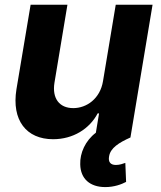

<svg xmlns="http://www.w3.org/2000/svg" viewBox="-20 -565 662 789"><path d="M403.4 -232.2C391.7 -159.1 335.6 -120.7 281.2 -120.7C223.7 -120.7 193.5 -160.9 203.8 -225.1L257.1 -545.5H105.8L47.6 -198.2C27 -70.7 88.4 7.1 198.2 7.1C280.2 7.1 347.7 -35.2 381.4 -99.1H387.1L373.9 -19.5C330.6 13.1 308.2 63.9 309.7 110.1C310.7 170.1 350.1 203.8 412.6 203.8C449.2 203.8 479.4 192.5 498.2 182.5L495 104.4C485.1 107.6 472.3 112.9 456.3 112.9C433.6 112.9 424 100.1 428.3 77.4C433.6 43.3 468.8 21 516 0L606.9 -545.5H455.6Z"/></svg>

Font: Magic Ui Pro
Style: Bold Italic
Weight: 700
Italic angle: -9.39999°
Designer: Stefan Endress, Andreas Faust
Version: Version 1.000;FEAKit 1.0